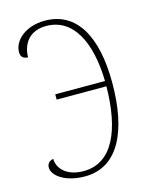

<svg xmlns="http://www.w3.org/2000/svg" viewBox="-112 -795 678 876"><g transform="rotate(-15 227.5 -357.0)"><path d="M180 10C340 10 410 -148 410 -371C410 -591 335 -724 185 -724C95 -724 35 -671 35 -615C35 -593 47 -583 69 -582C69 -639 101 -699 185 -699C313 -699 376 -571 380 -387H145V-362H380C378 -158 318 -15 180 -15C101 -15 60 -59 60 -105C43 -102 30 -91 30 -72C30 -32 89 10 180 10Z"/></g></svg>

Font: Noto Serif ExtraCondensed Thin
Style: Regular
Weight: 100
Width: 2
Designer: Monotype Design Team
Foundry: Monotype Imaging Inc.
Version: Version 2.013